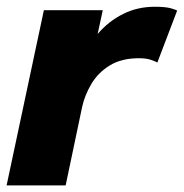

<svg xmlns="http://www.w3.org/2000/svg" viewBox="-21 -562 557 582"><path d="M-1 0 112 -531H290.5L275 -459Q308 -497.5 351.8 -519.5Q395.5 -541.5 448 -541.5Q480.5 -541.5 496.5 -537Q512.5 -532.5 516 -530L456 -372.5Q452 -375 437.8 -380.2Q423.5 -385.5 400 -385.5Q347.5 -385.5 312 -363.8Q276.5 -342 256.2 -308Q236 -274 228 -238L178 0Z"/></svg>

Font: Epilogue ExtraBold
Style: Italic
Weight: 800
Italic angle: -12°
Designer: Tyler Finck
Foundry: Etcetera Type Co
Version: Version 2.111; ttfautohint (v1.8.3)